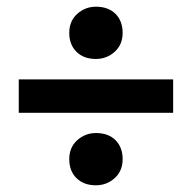

<svg xmlns="http://www.w3.org/2000/svg" viewBox="-20 -637 573 573"><path d="M496.7 -400V-300.3H36V-400ZM186.7 -162Q186.7 -197.3 210.6 -218.7Q234.5 -240 266.3 -240Q303.3 -240 324.7 -218.7Q346 -197.3 346 -162Q346 -126.7 322.1 -105.3Q298.2 -84 266.3 -84Q230 -84 208.3 -105.3Q186.7 -126.7 186.7 -162ZM186.7 -539Q186.7 -574.3 210.6 -595.7Q234.5 -617 266.3 -617Q303.3 -617 324.7 -595.7Q346 -574.3 346 -539Q346 -503.7 322.1 -482.3Q298.2 -461 266.3 -461Q230 -461 208.3 -482.3Q186.7 -503.7 186.7 -539Z"/></svg>

Font: Bitter Thin
Style: Regular
Weight: 100
Designer: Sol Matas, and Bitter project Authors
Foundry: Sol Matas
Version: Version 2.002